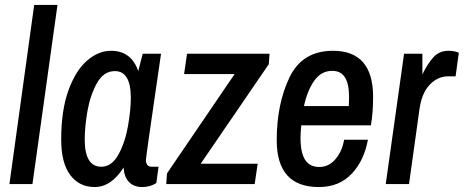

<svg xmlns="http://www.w3.org/2000/svg" viewBox="-20 -743 1872 775"><path d="M118 -723H212L111 0H18Z M227 -180Q227 -297 256 -377.5Q285 -458 331 -498Q377 -538 428 -538Q510 -538 538 -456L556 -526H630Q569 -109 569 -98Q569 -70 593 -70H620L611 -4Q586 12 554 12Q521 12 501 -8Q481 -28 479 -67Q429 12 362 12Q300 12 263.5 -36.5Q227 -85 227 -180ZM508 -348Q508 -456 444 -456Q398 -456 371 -407Q344 -358 333 -294.5Q322 -231 322 -180Q322 -70 389 -70Q431 -70 458 -119Q485 -168 496.5 -233.5Q508 -299 508 -348Z M654 -43 927 -444H723L735 -526H1068L1065 -484L790 -82H1020L1008 0H651Z M1097 -177Q1097 -323 1148.5 -430.5Q1200 -538 1324 -538Q1486 -538 1486 -352Q1486 -287 1477 -237H1196Q1193 -206 1193 -186Q1193 -127 1211.5 -98Q1230 -69 1269 -69Q1307 -69 1334 -100.5Q1361 -132 1369 -179H1465Q1450 -95 1399.5 -41.5Q1349 12 1267 12Q1097 12 1097 -177ZM1388 -315 1389 -351Q1389 -404 1372.5 -430.5Q1356 -457 1321 -457Q1276 -457 1248 -416.5Q1220 -376 1207 -315Z M1611 -526H1685V-443Q1706 -486 1729.5 -512Q1753 -538 1791 -538Q1815 -538 1832 -530L1819 -435H1789Q1747 -435 1714.5 -401Q1682 -367 1673 -301L1631 0H1537Z"/></svg>

Font: Archivo Narrow Medium
Style: Italic
Weight: 500
Italic angle: -8°
Designer: Hector Gatti
Foundry: Omnibus-Type
Version: Version 2.001